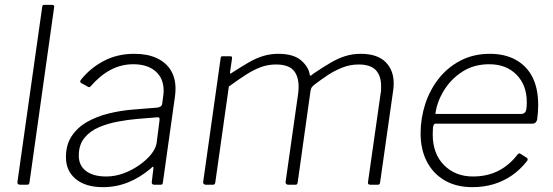

<svg xmlns="http://www.w3.org/2000/svg" viewBox="-20 -762 2283 792"><path d="M102 -12Q101 -4 99 -2Q97 0 89 0H64Q57 0 54 -3Q51 -6 52 -12L154 -733Q155 -739 156.5 -740.5Q158 -742 164 -742H195Q206 -742 203 -730Z M603 -68Q557 -29 508 -9.5Q459 10 405 10Q333 10 292.5 -23.5Q252 -57 252 -114Q252 -165 276 -201Q300 -237 340 -259.5Q380 -282 429 -294Q478 -306 528 -310L628 -318Q647 -320 649 -334L653 -364Q654 -370 654.5 -376Q655 -382 655 -388Q655 -439 621.5 -468Q588 -497 530 -497Q480 -497 436.5 -474Q393 -451 354 -406Q351 -403 348.5 -402.5Q346 -402 343 -404L314 -420Q312 -422 311 -425Q310 -428 314 -433Q351 -480 407 -510Q463 -540 534 -540Q588 -540 626 -522.5Q664 -505 684 -473Q704 -441 704 -396Q704 -389 703.5 -381.5Q703 -374 702 -366L652 -10Q651 -3 649 -1.5Q647 0 641 0H616Q611 0 608 -3Q605 -6 606 -11L613 -69Q613 -80 603 -68ZM638 -265Q639 -273 637 -276Q635 -279 627 -278L542 -271Q508 -268 467 -260.5Q426 -253 389 -237.5Q352 -222 328.5 -193.5Q305 -165 305 -120Q305 -79 335 -56.5Q365 -34 418 -34Q455 -34 491 -47.5Q527 -61 556 -82Q587 -104 605 -127.5Q623 -151 626 -172Z M828 0Q824 0 820.5 -3.5Q817 -7 818 -11L890 -521Q891 -527 892.5 -528.5Q894 -530 898 -530H929Q934 -530 936 -528Q938 -526 937 -520L929 -465Q928 -455 934 -460Q974 -486 1005 -504Q1036 -522 1065.5 -531Q1095 -540 1128 -540Q1191 -540 1222.5 -512.5Q1254 -485 1258 -452Q1259 -448 1263.5 -451Q1268 -454 1274 -459Q1314 -486 1345 -504Q1376 -522 1405.5 -531Q1435 -540 1468 -540Q1536 -540 1570 -506.5Q1604 -473 1604 -418Q1604 -411 1603.5 -404.5Q1603 -398 1602 -390L1548 -10Q1547 -4 1545 -2Q1543 0 1538 0H1508Q1496 0 1498 -11L1550 -376Q1552 -384 1552 -392.5Q1552 -401 1552 -407Q1552 -450 1530 -473Q1508 -496 1459 -496Q1424 -496 1391.5 -483Q1359 -470 1332 -452Q1305 -434 1284 -418Q1274 -411 1268.5 -405Q1263 -399 1261 -388L1208 -10Q1207 -4 1205 -2Q1203 0 1198 0H1168Q1164 0 1160.5 -3.5Q1157 -7 1158 -11L1210 -377Q1217 -433 1196.5 -464.5Q1176 -496 1119 -496Q1086 -496 1057 -485.5Q1028 -475 996.5 -455Q965 -435 924 -405L868 -9Q867 -4 865 -2Q863 0 858 0H828Z M1928 10Q1863 10 1815 -17.5Q1767 -45 1741 -95Q1715 -145 1715 -212Q1715 -274 1734 -332.5Q1753 -391 1789.5 -437.5Q1826 -484 1879.5 -512Q1933 -540 2001 -540Q2063 -540 2108 -515Q2153 -490 2176.5 -443.5Q2200 -397 2200 -329Q2200 -315 2199 -300.5Q2198 -286 2196 -270Q2195 -263 2190 -257.5Q2185 -252 2177 -252H1777Q1771 -252 1768 -244.5Q1765 -237 1765 -207Q1765 -128 1811.5 -81Q1858 -34 1931 -34Q1990 -34 2036 -57.5Q2082 -81 2116 -126Q2120 -130 2122.5 -129.5Q2125 -129 2128 -127L2153 -111Q2159 -107 2155 -99Q2126 -62 2091 -38Q2056 -14 2015.5 -2Q1975 10 1928 10ZM2130 -292Q2141 -292 2147 -300Q2153 -308 2153 -340Q2153 -411 2110.5 -454Q2068 -497 1998 -497Q1935 -497 1887.5 -466.5Q1840 -436 1811 -388.5Q1782 -341 1776 -292Z"/></svg>

Font: Libre Franklin ExtraLight
Style: Italic
Weight: 250
Italic angle: -8°
Designer: Pablo Impallari, Rodrigo Fuenzalida, Nhung Nguyen
Foundry: Impallari Type
Version: Version 3.000